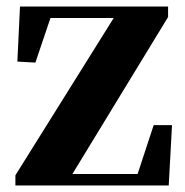

<svg xmlns="http://www.w3.org/2000/svg" viewBox="-20 -566 566 586"><path d="M27 0H495L505 -184H449L400 -35H201L493 -514V-546H41L33 -378L88 -375L134 -511H327L27 -31Z"/></svg>

Font: Source Han Serif KR Heavy
Style: Regular
Weight: 900
Designer: Ryoko NISHIZUKA 西塚涼子 (kana & ideographs); Frank Grießhammer (Latin, Greek & Cyrillic); Wenlong ZHANG 张文龙 (bopomofo); San
Foundry: Adobe
Version: Version 2.001;hotconv 1.1.0;makeotfexe 2.6.0